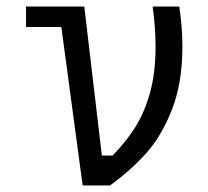

<svg xmlns="http://www.w3.org/2000/svg" viewBox="-20 -570 640 590"><path d="M168.5 -487H60V-550H239L293 -92H326Q367 -134 395.2 -178.5Q423.5 -223 440.8 -284.2Q458 -345.5 458 -426.5Q458 -487 449 -550H531Q540.5 -485.5 540.5 -427.5Q540.5 -314.5 508 -232.2Q475.5 -150 427.8 -97.5Q380 -45 318 0H234Z"/></svg>

Font: JuliaMono Light
Style: Regular
Weight: 300
Monospace: yes
Designer: cormullion
Foundry: corm
Version: Version 0.054; ttfautohint (v1.8.4)